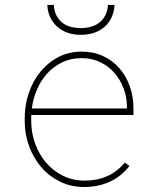

<svg xmlns="http://www.w3.org/2000/svg" viewBox="-20 -747 640 777"><path d="M321.3 9.8Q267.1 9.8 222.9 -12Q178.7 -33.7 147.2 -70.3Q115.7 -106.9 98.1 -154.3Q80.6 -201.7 80.1 -252.9V-274.4Q80.6 -323.7 96.7 -371.1Q112.8 -418.5 142.6 -455.6Q172.4 -492.7 214.8 -515.4Q257.3 -538.1 311 -538.1Q358.9 -538.1 397.5 -520Q436 -502 463.1 -470.9Q490.2 -439.9 504.9 -398.9Q519.5 -357.9 520 -312.5V-281.7H106.4V-274.4V-252.9Q106.9 -207.5 122.6 -164.8Q138.2 -122.1 166.3 -89.1Q194.3 -56.2 233.6 -36.4Q272.9 -16.6 321.3 -16.1Q370.6 -15.6 411.9 -33.2Q453.1 -50.8 484.9 -88.9L503.9 -75.7Q470.2 -31.7 423.1 -11Q376 9.8 321.3 9.8ZM311 -511.7Q267.1 -511.7 231.9 -494.9Q196.8 -478 171.1 -449.7Q145.5 -421.4 129.6 -384.5Q113.8 -347.7 108.9 -308.1H493.7V-314.5Q493.7 -353.5 480.2 -389.2Q466.8 -424.8 442.9 -452.1Q418.9 -479.5 385.3 -495.6Q351.6 -511.7 311 -511.7ZM443.4 -727.1Q441.9 -698.2 431.2 -675.8Q420.4 -653.3 402.3 -637.7Q384.3 -622.1 360.1 -614Q335.9 -606 307.6 -606Q279.3 -606 255.1 -614Q231 -622.1 212.9 -637.7Q194.8 -653.3 183.8 -675.8Q172.9 -698.2 171.4 -727.1H197.8Q199.2 -703.1 207.8 -685.5Q216.3 -668 230.7 -656.2Q245.1 -644.5 264.6 -638.9Q284.2 -633.3 307.6 -633.3Q330.1 -633.3 349.6 -639.2Q369.1 -645 383.5 -656.7Q397.9 -668.5 406.7 -686Q415.5 -703.6 417 -727.1Z"/></svg>

Font: Roboto Mono Thin
Style: Regular
Weight: 250
Designer: Google
Version: Version 2.000985; 2015; ttfautohint (v1.3)